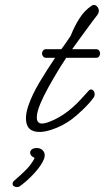

<svg xmlns="http://www.w3.org/2000/svg" viewBox="-20 -524 425 777"><path d="M140 10Q85 10 85 -45Q85 -68 95 -97Q110 -141 140.5 -192Q171 -243 203 -290H167Q159 -290 154.5 -295.5Q150 -301 150 -308Q150 -314 154.5 -319.5Q159 -325 167 -325H228Q239 -339 248 -352.5Q257 -366 266 -379Q280 -415 300.5 -448Q321 -481 351 -501Q356 -504 360 -504Q368 -504 374 -496.5Q380 -489 380 -480Q380 -473 375 -465Q372 -461 356 -440Q340 -419 318 -388.5Q296 -358 272 -325H368Q377 -325 381 -319.5Q385 -314 385 -308Q385 -301 381 -295.5Q377 -290 368 -290H248L239 -276Q230 -263 212.5 -234Q195 -205 175.5 -170Q156 -135 142.5 -102.5Q129 -70 129 -49Q129 -24 150 -24Q167 -24 201.5 -40.5Q236 -57 270 -86Q290 -103 307 -122Q324 -141 339 -157Q343 -162 349 -162Q354 -162 358.5 -156.5Q363 -151 363 -143Q363 -134 358 -128Q343 -107 316.5 -81.5Q290 -56 270 -41Q232 -13 188 1Q161 10 140 10ZM49 233Q41 233 34 228Q31 225 31 220Q31 211 39 206Q86 165 101 145.5Q116 126 120 115Q102 107 102 94Q102 86 109 80.5Q116 75 129 75Q143 75 152 83.5Q161 92 161 105Q161 120 143.5 146Q126 172 95 201Q88 208 79 215Q70 222 60 230Q54 233 49 233Z"/></svg>

Font: Meow Script
Style: Regular
Weight: 400
Designer: Robert E. Leuschke
Foundry: Robert E. Leuschke
Version: Version 1.010; ttfautohint (v1.8.3)